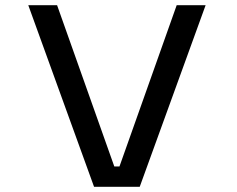

<svg xmlns="http://www.w3.org/2000/svg" viewBox="-20 -720 915 740"><path d="M342.5 0 89 -700H200L420.5 -78.5H440.5L661 -700H772.5L518.5 0Z"/></svg>

Font: Trispace SemiExpanded
Style: Regular
Weight: 400
Width: 6
Designer: Tyler Finck
Foundry: Etcetera Type Company
Version: Version 1.210; ttfautohint (v1.8.3)